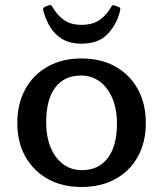

<svg xmlns="http://www.w3.org/2000/svg" viewBox="-20 -736 650 765"><path d="M304 9Q228 9 170.5 -23Q113 -55 81 -112Q49 -169 49 -246Q49 -323 81 -381Q113 -439 170.5 -471Q228 -503 304 -503Q382 -503 439.5 -471Q497 -439 529 -381Q561 -323 561 -246Q561 -169 529 -111.5Q497 -54 439.5 -22.5Q382 9 304 9ZM306 -58Q373 -58 409.5 -106.5Q446 -155 446 -244Q446 -302 427.5 -345Q409 -388 377 -411.5Q345 -435 302 -435Q236 -435 200 -387Q164 -339 164 -250Q164 -162 203.5 -110Q243 -58 306 -58ZM305 -562Q260 -562 229 -580Q198 -598 179.5 -629Q161 -660 152 -696Q150 -704 159 -709L175 -715Q184 -718 188 -710Q205 -679 232.5 -658Q260 -637 305 -637Q351 -637 379 -658Q407 -679 424 -710Q428 -718 437 -714L453 -708Q461 -706 459 -695Q446 -640 409.5 -601Q373 -562 305 -562Z"/></svg>

Font: Hahmlet Medium
Style: Regular
Weight: 500
Version: Version 1.002